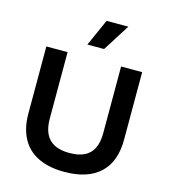

<svg xmlns="http://www.w3.org/2000/svg" viewBox="-130 -995 974 1109"><g transform="rotate(15 357.5 -440.0)"><path d="M358 13Q300 13 254 1Q208 -11 173.5 -34Q139 -57 116.5 -90Q94 -123 82.5 -165Q71 -207 71 -256V-660H198V-261Q198 -209 215 -173Q232 -137 267.5 -118.5Q303 -100 358 -100Q414 -100 449.5 -118.5Q485 -137 501.5 -173Q518 -209 518 -261V-660H644V-256Q644 -191 626 -141Q608 -91 571.5 -56.5Q535 -22 481.5 -4.5Q428 13 358 13ZM397 -732H297L369 -893H499Z"/></g></svg>

Font: Bricolage Grotesque SemiBold
Style: Regular
Weight: 600
Designer: Mathieu Triay
Foundry: Atelier Triay
Version: Version 1.000;gftools[0.9.30]